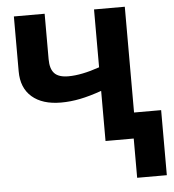

<svg xmlns="http://www.w3.org/2000/svg" viewBox="-61 -770 942 1038"><g transform="rotate(-5 410.5 -250.5)"><path d="M655 -140H802V213H641V0H488V-272Q423 -249 370.5 -238.5Q318 -228 267 -228Q166 -228 109.5 -277Q53 -326 53 -416V-714H220V-467Q220 -415 243 -390.5Q266 -366 319 -366Q390 -366 488 -400V-714H655Z"/></g></svg>

Font: Noto Sans UI ExtraBold
Style: Regular
Weight: 800
Designer: Monotype Design Team
Foundry: Monotype Imaging Inc.
Version: Version 1.001